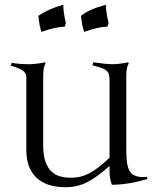

<svg xmlns="http://www.w3.org/2000/svg" viewBox="-20 -761 680 801"><path d="M506.8 -136.2Q506.8 -103.5 510 -81.8Q513.2 -60.1 521.2 -46.9Q529.3 -33.7 543.5 -28.1Q557.6 -22.5 573.2 -22.5Q588.9 -22.5 592.8 -22.9L595.2 -14.2Q514.6 9.8 446.8 9.8Q437 -16.6 437 -45.9V-68.8Q411.1 -45.9 388.9 -29.3Q366.7 -12.7 345.2 -1.7Q323.7 9.3 301.3 14.6Q278.8 20 252.9 20Q223.6 20 194.6 13.2Q165.5 6.3 142.1 -11.2Q118.7 -28.8 104.2 -59.1Q89.8 -89.4 89.8 -136.2V-438Q89.8 -457.5 73.5 -467.8Q57.1 -478 24.9 -486.8L28.8 -499Q57.1 -493.2 102.1 -493.2Q129.9 -493.2 167 -501L169.9 -496.1Q160.2 -481 160.2 -443.8V-153.8Q160.2 -113.3 169.4 -87.2Q178.7 -61 194.3 -45.9Q210 -30.8 231 -25.1Q252 -19.5 275.4 -19.5Q297.4 -19.5 316.2 -24.2Q335 -28.8 354 -38.8Q373 -48.8 393.1 -64.7Q413.1 -80.6 437 -103V-425.8Q437 -440.9 434.3 -450.4Q431.6 -460 424.1 -466.6Q416.5 -473.1 402.3 -478Q388.2 -482.9 365.2 -488.8L369.1 -501Q397 -497.1 417 -495.1Q437 -493.2 449.2 -493.2Q477.1 -493.2 514.2 -501L517.1 -496.1Q506.8 -481.4 506.8 -443.8ZM140.1 -694.8Q183.1 -724.6 244.1 -741.2Q244.1 -707 254.9 -665L250 -649.9Q210 -648.4 152.8 -627.9Q144 -653.8 140.1 -694.8ZM317.9 -694.8Q350.6 -722.2 421.9 -741.2Q421.9 -709 433.1 -665L428.2 -649.9Q388.2 -648.9 331.1 -627.9Q321.3 -655.8 317.9 -694.8Z"/></svg>

Font: Junge
Style: Regular
Weight: 400
Designer: Alexei Vanyashin
Foundry: Cyreal (www.cyreal.org)
Version: Version 1.002